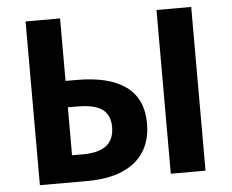

<svg xmlns="http://www.w3.org/2000/svg" viewBox="-51 -774 1008 834"><g transform="rotate(-5 453.0 -357.0)"><path d="M89.8 -713.9H240.2V-441.4H288.6Q430.7 -441.4 503.7 -387.7Q576.7 -334 576.7 -227.1Q576.7 -154.3 544.2 -103.5Q511.7 -52.7 449 -26.4Q386.2 0 296.9 0H89.8ZM424.3 -224.6Q424.3 -276.9 390.4 -301.5Q356.4 -326.2 284.7 -326.2H240.2V-117.2H288.1Q357.4 -117.2 390.9 -144Q424.3 -170.9 424.3 -224.6ZM660.6 -713.9H812V0H660.6Z"/></g></svg>

Font: Viking Open Sans
Style: Bold
Weight: 700
Foundry: Ascender Corporation
Version: Version 2.001